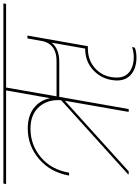

<svg xmlns="http://www.w3.org/2000/svg" viewBox="134 -914 826 1134"><g transform="rotate(-90 547.0 -347.0)"><path d="M453 0 519 -377 102 0H84L85 -4L522 -399Q528 -478 483 -529Q438 -580 354 -580Q258 -580 185 -518.5Q112 -457 94 -352H77Q97 -463 175 -529.5Q253 -596 355 -596Q430 -596 476 -560Q522 -524 534 -464L580 -724H27L30 -740H1094L1091 -724H597L545 -426H754Q849 -426 870 -503L887 -598H904L844 -257L841 -241H829Q761 -241 715 -202Q669 -163 659 -104Q647 -36 681 -3Q715 30 777 30Q808 30 836 20L833 36Q809 46 774 46Q706 46 667.5 8Q629 -30 642 -104Q654 -169 704 -213Q754 -257 827 -257L862 -455Q825 -410 750 -410H542L470 0Z"/></g></svg>

Font: Poppins Thin
Style: Italic
Weight: 250
Italic angle: -10°
Designer: Ninad Kale (Devanagari), Jonny Pinhorn (Latin)
Foundry: Indian Type Foundry
Version: Version 3.200;PS 1.000;hotconv 16.6.54;makeotf.lib2.5.65590